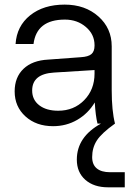

<svg xmlns="http://www.w3.org/2000/svg" viewBox="-20 -531 556 825"><path d="M474.1 0Q416 41.5 396 72.8Q376 104 376 144Q376 176.3 395.8 192.6Q415.5 209 453.1 209H516.1V273.9H444.8Q383.3 273.9 346.7 241.7Q310.1 209.5 310.1 154.8Q310.1 57.1 414.1 0H398.9Q390.6 -33.2 387.2 -90.8Q358.9 -43.5 312 -16.1Q265.1 11.2 208 11.2Q135.7 11.2 89.4 -30.8Q43 -72.8 43 -138.2Q43 -199.2 81.1 -235.4Q119.1 -271.5 187 -274.9L327.1 -285.2Q359.4 -287.1 372.8 -298.6Q386.2 -310.1 386.2 -335V-336.9Q386.2 -383.3 349.1 -415Q312 -446.8 258.8 -446.8Q137.2 -446.8 124 -341.8H46.9Q51.8 -418.9 109.4 -465.1Q167 -511.2 257.8 -511.2Q345.7 -511.2 402.8 -460.4Q460 -409.7 460 -332V-143.1Q460 -55.2 474.1 0ZM118.2 -142.1Q118.2 -102.1 148.7 -78.6Q179.2 -55.2 230 -55.2Q297.4 -55.2 341.8 -100.6Q386.2 -146 386.2 -214.8V-230L211.9 -219.2Q118.2 -213.4 118.2 -142.1Z"/></svg>

Font: Overused Grotesk
Style: Regular
Weight: 400
Version: Version 0.002